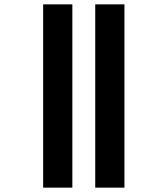

<svg xmlns="http://www.w3.org/2000/svg" viewBox="-20 -815 678 881"><path d="M417 46H551V-795H417ZM178 46H312V-795H178Z"/></svg>

Font: Noto Sans Kannada UI
Style: Bold
Weight: 700
Designer: Jelle Bosma - Monotype Design Team
Foundry: Monotype Imaging Inc.
Version: Version 2.005